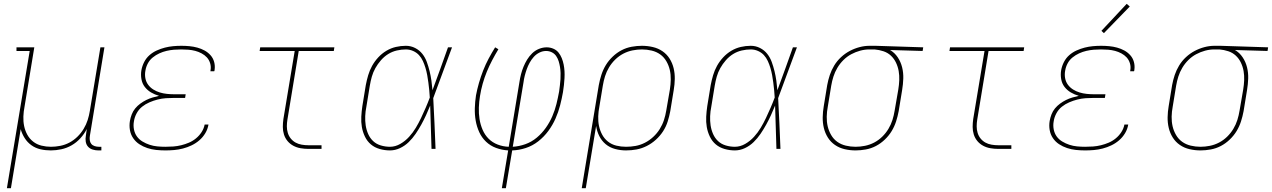

<svg xmlns="http://www.w3.org/2000/svg" viewBox="-20 -777 6640 1002"><path d="M16 205 135 -511H66V-530H159L108 -220Q103 -195 102 -169Q101 -143 106 -119Q111 -95 122.5 -74Q134 -53 153 -38Q172 -23 196.5 -17Q221 -11 246 -11Q270 -11 295 -16Q320 -21 342.5 -33Q365 -45 384 -63.5Q403 -82 416.5 -104.5Q430 -127 437.5 -150.5Q445 -174 449 -199L504 -530H525L449 -68Q447 -57 448.5 -45.5Q450 -34 456.5 -26Q463 -18 474 -14.5Q485 -11 496 -11H509V8H493Q478 8 463.5 3.5Q449 -1 439.5 -11.5Q430 -22 427.5 -37.5Q425 -53 428 -68L433 -104Q420 -78 399.5 -55.5Q379 -33 353.5 -18.5Q328 -4 300 2Q272 8 245 8Q217 8 191 2Q165 -4 144 -19Q123 -34 109 -56Q95 -78 88 -103L37 205Z M843 8Q819 8 795 5.5Q771 3 748.5 -4.5Q726 -12 707 -24.5Q688 -37 675 -56Q662 -75 658 -98.5Q654 -122 658 -146Q661 -163 667.5 -180Q674 -197 685.5 -211Q697 -225 712 -236Q727 -247 743 -255Q759 -263 776 -268Q793 -273 810 -277Q788 -283 768.5 -294.5Q749 -306 735.5 -323.5Q722 -341 718 -364.5Q714 -388 718 -411Q722 -433 732.5 -453.5Q743 -474 760 -489Q777 -504 798 -513.5Q819 -523 840.5 -528.5Q862 -534 883.5 -536Q905 -538 926 -538Q948 -538 969 -536Q990 -534 1010 -528.5Q1030 -523 1047.5 -513.5Q1065 -504 1078.5 -489Q1092 -474 1097.5 -454Q1103 -434 1100 -413Q1100 -411 1099.5 -409Q1099 -407 1098 -405H1078Q1078 -407 1078.5 -408.5Q1079 -410 1079 -412Q1082 -430 1076.5 -447.5Q1071 -465 1059.5 -477.5Q1048 -490 1032 -498.5Q1016 -507 999 -511.5Q982 -516 963.5 -517.5Q945 -519 926 -519Q907 -519 888 -517.5Q869 -516 849.5 -511.5Q830 -507 811.5 -498.5Q793 -490 777 -477Q761 -464 751.5 -446Q742 -428 739 -409Q735 -389 738.5 -369.5Q742 -350 753 -335Q764 -320 780 -310Q796 -300 814 -294.5Q832 -289 851.5 -287Q871 -285 891 -285H949L946 -266H888Q867 -266 845.5 -264.5Q824 -263 802.5 -257.5Q781 -252 760 -243Q739 -234 721.5 -220Q704 -206 693 -185.5Q682 -165 679 -144Q675 -123 679 -102Q683 -81 694.5 -65Q706 -49 723.5 -38.5Q741 -28 760.5 -21.5Q780 -15 801 -13Q822 -11 843 -11Q864 -11 884.5 -12.5Q905 -14 925.5 -19Q946 -24 966 -32.5Q986 -41 1003 -55Q1020 -69 1032 -87.5Q1044 -106 1048 -127H1068Q1064 -103 1051.5 -82Q1039 -61 1020.5 -45Q1002 -29 980 -18.5Q958 -8 935 -2Q912 4 889 6Q866 8 843 8Z M1589 0Q1569 0 1548.5 -3.5Q1528 -7 1510.5 -16.5Q1493 -26 1480.5 -41Q1468 -56 1462 -75Q1456 -94 1456 -114.5Q1456 -135 1459 -156L1518 -511H1335L1338 -530H1725L1722 -511H1539L1480 -153Q1477 -135 1477 -117.5Q1477 -100 1482 -83.5Q1487 -67 1497.5 -54Q1508 -41 1522.5 -33Q1537 -25 1554.5 -22Q1572 -19 1589 -19H1658V0Z M2015 8Q1988 8 1961.5 0.5Q1935 -7 1915.5 -23.5Q1896 -40 1884.5 -64Q1873 -88 1868.5 -114Q1864 -140 1865.5 -168Q1867 -196 1871 -223L1889 -333Q1894 -359 1901.5 -384.5Q1909 -410 1922 -433.5Q1935 -457 1954 -477.5Q1973 -498 1996.5 -512Q2020 -526 2046 -532Q2072 -538 2098 -538Q2124 -538 2146.5 -526.5Q2169 -515 2184 -496Q2199 -477 2207.5 -453.5Q2216 -430 2222 -405.5Q2228 -381 2231.5 -356Q2235 -331 2237 -306Q2258 -362 2278 -418Q2298 -474 2318 -530H2339Q2314 -464 2290 -397.5Q2266 -331 2241 -265Q2245 -199 2247.5 -132.5Q2250 -66 2253 0H2232Q2230 -57 2228.5 -113.5Q2227 -170 2225 -226Q2215 -201 2203.5 -176Q2192 -151 2178.5 -126.5Q2165 -102 2149 -78.5Q2133 -55 2113 -35.5Q2093 -16 2067.5 -4Q2042 8 2015 8ZM2015 -11Q2043 -11 2069 -26Q2095 -41 2115 -63Q2135 -85 2150 -110Q2165 -135 2177.5 -161.5Q2190 -188 2201.5 -214.5Q2213 -241 2223 -268Q2222 -288 2220 -307.5Q2218 -327 2215.5 -346.5Q2213 -366 2209.5 -385Q2206 -404 2200.5 -422.5Q2195 -441 2187 -458.5Q2179 -476 2166.5 -489.5Q2154 -503 2136 -511Q2118 -519 2098 -519Q2075 -519 2051 -513.5Q2027 -508 2006 -495Q1985 -482 1968 -462.5Q1951 -443 1939 -421.5Q1927 -400 1920.5 -377Q1914 -354 1910 -330L1892 -220Q1887 -196 1886 -171Q1885 -146 1888.5 -122.5Q1892 -99 1901.5 -77.5Q1911 -56 1927.5 -40.5Q1944 -25 1967.5 -18Q1991 -11 2015 -11Z M2599 205 2632 8Q2599 6 2569 -5Q2539 -16 2516.5 -37.5Q2494 -59 2481 -87.5Q2468 -116 2462.5 -147.5Q2457 -179 2458 -212.5Q2459 -246 2464 -279Q2470 -311 2479.5 -344Q2489 -377 2501.5 -409Q2514 -441 2530 -471Q2546 -501 2564 -530L2581 -520Q2564 -492 2548.5 -462.5Q2533 -433 2520.5 -402.5Q2508 -372 2499 -340Q2490 -308 2485 -276Q2480 -246 2479 -215.5Q2478 -185 2482.5 -156Q2487 -127 2498.5 -100Q2510 -73 2530 -53Q2550 -33 2577.5 -22.5Q2605 -12 2635 -11L2691 -350Q2694 -370 2699 -389.5Q2704 -409 2712 -428.5Q2720 -448 2731 -466Q2742 -484 2757.5 -499Q2773 -514 2793 -522Q2813 -530 2833 -530Q2851 -530 2867.5 -523Q2884 -516 2894.5 -503Q2905 -490 2911.5 -474Q2918 -458 2921.5 -440.5Q2925 -423 2926 -405.5Q2927 -388 2926 -369.5Q2925 -351 2923 -333Q2921 -315 2918 -296Q2912 -262 2903 -227Q2894 -192 2879 -158Q2864 -124 2841.5 -93.5Q2819 -63 2789 -39.5Q2759 -16 2723.5 -4.5Q2688 7 2653 8L2620 205ZM2656 -11Q2689 -13 2721.5 -24.5Q2754 -36 2781 -58.5Q2808 -81 2828.5 -110Q2849 -139 2862.5 -170.5Q2876 -202 2884 -234.5Q2892 -267 2898 -300Q2900 -316 2902 -332Q2904 -348 2905 -364Q2906 -380 2905.5 -396Q2905 -412 2902.5 -427.5Q2900 -443 2895.5 -457.5Q2891 -472 2882.5 -484.5Q2874 -497 2860 -504Q2846 -511 2830 -511Q2812 -511 2795 -502.5Q2778 -494 2765.5 -480Q2753 -466 2744 -449.5Q2735 -433 2729 -416Q2723 -399 2718.5 -381.5Q2714 -364 2712 -347Z M3016 205 3105 -333Q3110 -360 3118.5 -386.5Q3127 -413 3141.5 -437Q3156 -461 3177.5 -481.5Q3199 -502 3224 -515Q3249 -528 3276.5 -533Q3304 -538 3330 -538Q3359 -538 3387 -531.5Q3415 -525 3437.5 -509.5Q3460 -494 3474.5 -471Q3489 -448 3495.5 -421Q3502 -394 3501.5 -365Q3501 -336 3496 -307L3478 -197Q3473 -170 3464.5 -143Q3456 -116 3440.5 -92Q3425 -68 3403 -48Q3381 -28 3355 -15Q3329 -2 3302 3Q3275 8 3247 8Q3218 8 3190 0.5Q3162 -7 3141 -24.5Q3120 -42 3107.5 -67Q3095 -92 3091 -120L3037 205ZM3247 -11Q3272 -11 3297 -15.5Q3322 -20 3345.5 -32Q3369 -44 3389 -62.5Q3409 -81 3423 -103.5Q3437 -126 3445 -150.5Q3453 -175 3457 -200L3476 -310Q3480 -336 3480.5 -362Q3481 -388 3475.5 -412Q3470 -436 3457.5 -457.5Q3445 -479 3425.5 -493Q3406 -507 3381 -513Q3356 -519 3330 -519Q3306 -519 3281 -514Q3256 -509 3233 -497Q3210 -485 3191 -466.5Q3172 -448 3158.5 -425.5Q3145 -403 3137.5 -379Q3130 -355 3126 -330L3108 -221Q3103 -196 3102 -170Q3101 -144 3106 -120Q3111 -96 3122.5 -74.5Q3134 -53 3153 -38Q3172 -23 3196.5 -17Q3221 -11 3247 -11Z M3815 8Q3788 8 3761.5 0.5Q3735 -7 3715.5 -23.5Q3696 -40 3684.5 -64Q3673 -88 3668.5 -114Q3664 -140 3665.5 -168Q3667 -196 3671 -223L3689 -333Q3694 -359 3701.5 -384.5Q3709 -410 3722 -433.5Q3735 -457 3754 -477.5Q3773 -498 3796.5 -512Q3820 -526 3846 -532Q3872 -538 3898 -538Q3924 -538 3946.5 -526.5Q3969 -515 3984 -496Q3999 -477 4007.5 -453.5Q4016 -430 4022 -405.5Q4028 -381 4031.5 -356Q4035 -331 4037 -306Q4058 -362 4078 -418Q4098 -474 4118 -530H4139Q4114 -464 4090 -397.5Q4066 -331 4041 -265Q4045 -199 4047.5 -132.5Q4050 -66 4053 0H4032Q4030 -57 4028.5 -113.5Q4027 -170 4025 -226Q4015 -201 4003.5 -176Q3992 -151 3978.5 -126.5Q3965 -102 3949 -78.5Q3933 -55 3913 -35.5Q3893 -16 3867.5 -4Q3842 8 3815 8ZM3815 -11Q3843 -11 3869 -26Q3895 -41 3915 -63Q3935 -85 3950 -110Q3965 -135 3977.5 -161.5Q3990 -188 4001.5 -214.5Q4013 -241 4023 -268Q4022 -288 4020 -307.5Q4018 -327 4015.5 -346.5Q4013 -366 4009.5 -385Q4006 -404 4000.5 -422.5Q3995 -441 3987 -458.5Q3979 -476 3966.5 -489.5Q3954 -503 3936 -511Q3918 -519 3898 -519Q3875 -519 3851 -513.5Q3827 -508 3806 -495Q3785 -482 3768 -462.5Q3751 -443 3739 -421.5Q3727 -400 3720.5 -377Q3714 -354 3710 -330L3692 -220Q3687 -196 3686 -171Q3685 -146 3688.5 -122.5Q3692 -99 3701.5 -77.5Q3711 -56 3727.5 -40.5Q3744 -25 3767.5 -18Q3791 -11 3815 -11Z M4445 8Q4416 8 4388 1.5Q4360 -5 4337.5 -20.5Q4315 -36 4300.5 -59Q4286 -82 4279.5 -109Q4273 -136 4273.5 -165Q4274 -194 4279 -223L4297 -333Q4302 -360 4310.5 -385.5Q4319 -411 4333.5 -435Q4348 -459 4369 -478.5Q4390 -498 4414.5 -511Q4439 -524 4465.5 -531Q4492 -538 4518 -538Q4522 -538 4525.5 -538Q4529 -538 4533 -538Q4537 -538 4541 -538Q4545 -538 4549 -538L4798 -530L4795 -511L4625 -516Q4649 -502 4665 -478Q4681 -454 4688 -425.5Q4695 -397 4694 -367Q4693 -337 4688 -307L4670 -197Q4665 -170 4656.5 -143.5Q4648 -117 4633.5 -93Q4619 -69 4597.5 -48.5Q4576 -28 4551 -15Q4526 -2 4498.5 3Q4471 8 4445 8ZM4445 -11Q4469 -11 4494 -16Q4519 -21 4542 -33Q4565 -45 4584 -63.5Q4603 -82 4616.5 -104.5Q4630 -127 4637.5 -151Q4645 -175 4649 -200L4668 -310Q4672 -334 4673 -358.5Q4674 -383 4670 -406Q4666 -429 4656 -450Q4646 -471 4629.5 -486.5Q4613 -502 4590.5 -509.5Q4568 -517 4544 -519H4530Q4526 -519 4523 -519Q4520 -519 4517 -519Q4493 -519 4469 -512.5Q4445 -506 4422.5 -494Q4400 -482 4381.5 -463.5Q4363 -445 4350 -423Q4337 -401 4329.5 -377.5Q4322 -354 4318 -330L4300 -220Q4295 -194 4294.5 -168Q4294 -142 4299.5 -118Q4305 -94 4317.5 -72.5Q4330 -51 4349.5 -37Q4369 -23 4394 -17Q4419 -11 4445 -11Z M5189 0Q5169 0 5148.5 -3.5Q5128 -7 5110.5 -16.5Q5093 -26 5080.5 -41Q5068 -56 5062 -75Q5056 -94 5056 -114.5Q5056 -135 5059 -156L5118 -511H4935L4938 -530H5325L5322 -511H5139L5080 -153Q5077 -135 5077 -117.5Q5077 -100 5082 -83.5Q5087 -67 5097.5 -54Q5108 -41 5122.5 -33Q5137 -25 5154.5 -22Q5172 -19 5189 -19H5258V0Z M5643 8Q5619 8 5595 5.5Q5571 3 5548.5 -4.5Q5526 -12 5507 -24.5Q5488 -37 5475 -56Q5462 -75 5458 -98.5Q5454 -122 5458 -146Q5461 -163 5467.5 -180Q5474 -197 5485.5 -211Q5497 -225 5512 -236Q5527 -247 5543 -255Q5559 -263 5576 -268Q5593 -273 5610 -277Q5588 -283 5568.5 -294.5Q5549 -306 5535.5 -323.5Q5522 -341 5518 -364.5Q5514 -388 5518 -411Q5522 -433 5532.5 -453.5Q5543 -474 5560 -489Q5577 -504 5598 -513.5Q5619 -523 5640.5 -528.5Q5662 -534 5683.5 -536Q5705 -538 5726 -538Q5748 -538 5769 -536Q5790 -534 5810 -528.5Q5830 -523 5847.5 -513.5Q5865 -504 5878.5 -489Q5892 -474 5897.5 -454Q5903 -434 5900 -413Q5900 -411 5899.5 -409Q5899 -407 5898 -405H5878Q5878 -407 5878.5 -408.5Q5879 -410 5879 -412Q5882 -430 5876.5 -447.5Q5871 -465 5859.5 -477.5Q5848 -490 5832 -498.5Q5816 -507 5799 -511.5Q5782 -516 5763.5 -517.5Q5745 -519 5726 -519Q5707 -519 5688 -517.5Q5669 -516 5649.5 -511.5Q5630 -507 5611.5 -498.5Q5593 -490 5577 -477Q5561 -464 5551.5 -446Q5542 -428 5539 -409Q5535 -389 5538.5 -369.5Q5542 -350 5553 -335Q5564 -320 5580 -310Q5596 -300 5614 -294.5Q5632 -289 5651.5 -287Q5671 -285 5691 -285H5749L5746 -266H5688Q5667 -266 5645.5 -264.5Q5624 -263 5602.5 -257.5Q5581 -252 5560 -243Q5539 -234 5521.5 -220Q5504 -206 5493 -185.5Q5482 -165 5479 -144Q5475 -123 5479 -102Q5483 -81 5494.5 -65Q5506 -49 5523.5 -38.5Q5541 -28 5560.5 -21.5Q5580 -15 5601 -13Q5622 -11 5643 -11Q5664 -11 5684.5 -12.5Q5705 -14 5725.5 -19Q5746 -24 5766 -32.5Q5786 -41 5803 -55Q5820 -69 5832 -87.5Q5844 -106 5848 -127H5868Q5864 -103 5851.5 -82Q5839 -61 5820.5 -45Q5802 -29 5780 -18.5Q5758 -8 5735 -2Q5712 4 5689 6Q5666 8 5643 8ZM5741 -604 5728 -616 5860 -757 5876 -743Z M6245 8Q6216 8 6188 1.5Q6160 -5 6137.5 -20.5Q6115 -36 6100.5 -59Q6086 -82 6079.5 -109Q6073 -136 6073.5 -165Q6074 -194 6079 -223L6097 -333Q6102 -360 6110.5 -385.5Q6119 -411 6133.5 -435Q6148 -459 6169 -478.5Q6190 -498 6214.5 -511Q6239 -524 6265.5 -531Q6292 -538 6318 -538Q6322 -538 6325.5 -538Q6329 -538 6333 -538Q6337 -538 6341 -538Q6345 -538 6349 -538L6598 -530L6595 -511L6425 -516Q6449 -502 6465 -478Q6481 -454 6488 -425.5Q6495 -397 6494 -367Q6493 -337 6488 -307L6470 -197Q6465 -170 6456.5 -143.5Q6448 -117 6433.5 -93Q6419 -69 6397.5 -48.5Q6376 -28 6351 -15Q6326 -2 6298.5 3Q6271 8 6245 8ZM6245 -11Q6269 -11 6294 -16Q6319 -21 6342 -33Q6365 -45 6384 -63.5Q6403 -82 6416.5 -104.5Q6430 -127 6437.5 -151Q6445 -175 6449 -200L6468 -310Q6472 -334 6473 -358.5Q6474 -383 6470 -406Q6466 -429 6456 -450Q6446 -471 6429.5 -486.5Q6413 -502 6390.5 -509.5Q6368 -517 6344 -519H6330Q6326 -519 6323 -519Q6320 -519 6317 -519Q6293 -519 6269 -512.5Q6245 -506 6222.5 -494Q6200 -482 6181.5 -463.5Q6163 -445 6150 -423Q6137 -401 6129.5 -377.5Q6122 -354 6118 -330L6100 -220Q6095 -194 6094.5 -168Q6094 -142 6099.5 -118Q6105 -94 6117.5 -72.5Q6130 -51 6149.5 -37Q6169 -23 6194 -17Q6219 -11 6245 -11Z"/></svg>

Font: Iosevka Curly Slab ThExObl
Style: Regular
Weight: 100
Width: 7
Italic angle: -9°
Monospace: yes
Designer: Belleve Invis
Foundry: Belleve Invis
Version: Version 11.1.0; ttfautohint (v1.8.3)